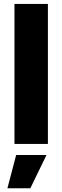

<svg xmlns="http://www.w3.org/2000/svg" viewBox="-20 -748 324 998"><path d="M229 -727.5V0H55.2V-727.5ZM18.6 230.5 64 57.6H221.7L137.7 230.5Z"/></svg>

Font: Inter Extra Bold
Style: Regular
Weight: 800
Designer: Rasmus Andersson
Foundry: rsms
Version: Version 4.000;git-3c8e0fc